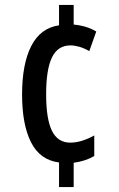

<svg xmlns="http://www.w3.org/2000/svg" viewBox="-20 -744 478 774"><path d="M277 -645Q330 -640 368 -617L340 -538Q319 -550 299.5 -555.5Q280 -561 264 -561Q213 -561 189.5 -512.5Q166 -464 166 -364Q166 -264 189.5 -216.5Q213 -169 263 -169Q286 -169 310.5 -176.5Q335 -184 360 -198V-115Q324 -94 277 -88V10H218V-89Q141 -99 105 -170.5Q69 -242 69 -363Q69 -486 106 -558.5Q143 -631 218 -642V-724H277Z"/></svg>

Font: Noto Sans Sinhala ExtraCondensed Medium
Style: Regular
Weight: 500
Width: 2
Designer: Jelle Bosma - Monotype Design Team
Foundry: Monotype Imaging Inc.
Version: Version 2.006; ttfautohint (v1.8.4.7-5d5b)